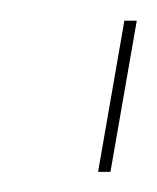

<svg xmlns="http://www.w3.org/2000/svg" viewBox="-20 -695 152 186"><path d="M75 -528.5H87L112.5 -675H100.5Z"/></svg>

Font: Anybody UltraCondensed Thin Thin
Style: Italic
Weight: 250
Italic angle: -10°
Version: Version 1.111